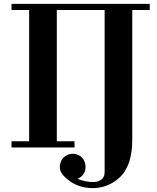

<svg xmlns="http://www.w3.org/2000/svg" viewBox="-20 -768 818 1000"><path d="M383.8 163.1Q401.4 171.4 424.6 176Q447.8 180.7 470.7 179.9Q493.7 179.2 509.3 166.3Q524.9 153.3 524.9 128.9V-715.8H275.9V-32.2H368.2V0H40V-32.2H131.8V-715.8H40V-748H759.8V-715.8H668.9V-41Q668.9 96.2 602.1 157.2Q539.1 214.4 454.3 211.7Q369.6 209 311 147Q284.7 119.1 293.9 83Q300.3 56.2 325 42Q349.6 27.8 377 35.2Q403.8 42.5 416.7 66.2Q429.7 89.8 423.8 117.2Q416.5 149.4 383.8 163.1Z"/></svg>

Font: Fin Serif Display
Style: Italic
Weight: 400
Designer: J. Blake Harris
Version: Version 1.006;FEAKit 1.0